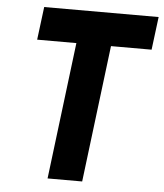

<svg xmlns="http://www.w3.org/2000/svg" viewBox="-53 -782 706 829"><g transform="rotate(5 300.5 -368.0)"><path d="M601 -736 583 -593H407L334 0H184L257 -593H87L105 -736Z"/></g></svg>

Font: Josefin Sans
Style: Bold Italic
Weight: 700
Italic angle: -7°
Designer: Santiago Orozco
Foundry: Typemade
Version: Version 2.000